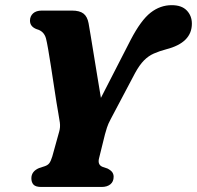

<svg xmlns="http://www.w3.org/2000/svg" viewBox="-20 -742 782 762"><path d="M431 -40.5Q431 -21 418 -10.5Q405 0 383.5 0H144Q121.5 0 113 -9.2Q104.5 -18.5 104.5 -34.5Q104.5 -62 135 -75L156.5 -82Q169.5 -86 175.8 -94.5Q182 -103 187.5 -121L215 -220Q220 -237 217.5 -255.8Q215 -274.5 211.5 -292.5Q209 -305.5 204.2 -335.5Q199.5 -365.5 193.8 -403.2Q188 -441 182.2 -478.8Q176.5 -516.5 171.2 -546.2Q166 -576 162.5 -589.5Q154.5 -618.5 126 -626Q99 -636 99 -660Q99 -677.5 111.2 -688.8Q123.5 -700 146 -700H265.5Q296 -700 311.2 -688.2Q326.5 -676.5 331.5 -650Q334.5 -633.5 340 -600Q345.5 -566.5 352.5 -523.5Q359.5 -480.5 366.8 -436Q374 -391.5 380.5 -353.5L499 -584.5Q539.5 -662 577.8 -691.8Q616 -721.5 661.5 -721.5Q701 -721.5 721.2 -700.5Q741.5 -679.5 741.5 -648Q741.5 -572.5 640 -546.5Q612 -539 590.5 -529.5Q569 -520 551.2 -502Q533.5 -484 516 -452L419.5 -269.5Q409 -250 404.5 -235.5Q400 -221 396.5 -208.5L373.5 -115.5Q366 -88.5 386.5 -80L407 -73Q421 -65.5 426 -57.8Q431 -50 431 -40.5Z"/></svg>

Font: Fraunces 9pt Soft
Style: Bold Italic
Weight: 700
Italic angle: -16°
Version: Version 1.000;[b76b70a41]